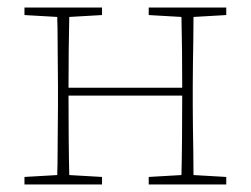

<svg xmlns="http://www.w3.org/2000/svg" viewBox="-20 -490 666 510"><path d="M375 -450V-470H581V-450L494 -445Q494 -419 493.5 -386Q493 -353 492.5 -319.5Q492 -286 492 -260V-210Q492 -184 492.5 -151Q493 -118 493.5 -84.5Q494 -51 494 -25L581 -20V0H375V-20L462 -25Q463 -64 463.5 -122.5Q464 -181 464 -236H162Q162 -178 162.5 -120.5Q163 -63 164 -25L251 -20V0H45V-20L132 -25Q133 -51 133 -84.5Q133 -118 133.5 -151Q134 -184 134 -210V-260Q134 -286 133.5 -319.5Q133 -353 133 -386Q133 -419 132 -445L45 -450V-470H251V-450L164 -445Q163 -408 162.5 -354.5Q162 -301 162 -257H464Q464 -301 463.5 -354.5Q463 -408 462 -445Z"/></svg>

Font: Source Serif Pro ExtraLight
Style: Regular
Weight: 200
Designer: Frank Grießhammer
Foundry: Adobe Systems Incorporated
Version: Version 3.001;hotconv 1.0.111;makeotfexe 2.5.65597